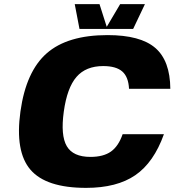

<svg xmlns="http://www.w3.org/2000/svg" viewBox="-20 -890 845 930"><path d="M574 -240H774Q725 -103 635.5 -41.5Q546 20 397 20Q203 20 127.5 -68Q52 -156 79 -350Q106 -544 206.5 -632Q307 -720 501 -720Q660 -720 732 -658Q804 -596 805 -460H605Q602 -518 572 -544Q542 -570 480 -570Q396 -570 350.5 -517.5Q305 -465 289 -349.5Q273 -234 303.5 -182Q334 -130 418 -130Q481 -130 517.5 -156Q554 -182 574 -240ZM682 -870 625 -750H365L342 -870H462L497 -760L562 -870Z"/></svg>

Font: Fivo Sans Modern Heavy
Style: Regular
Weight: 900
Designer: Alexander Slobzheninov
Foundry: Alexander Slobzheninov
Version: 1.0